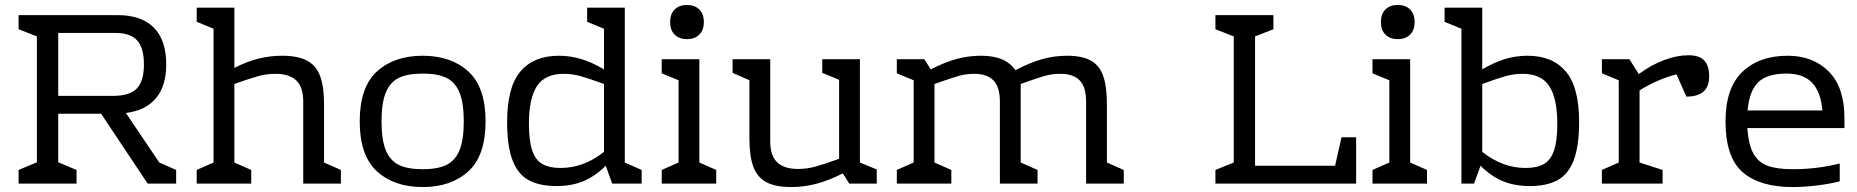

<svg xmlns="http://www.w3.org/2000/svg" viewBox="-20 -741 7496 775"><path d="M691 -55V0H576L388 -282H215V-86L289 -55V0H55V-55L129 -86V-594L55 -623V-680H454Q551 -680 601 -629.5Q651 -579 651 -481Q651 -394 609.5 -344.5Q568 -295 488 -285L623 -85ZM215 -354H436Q503 -354 532 -383.5Q561 -413 561 -481Q561 -548 533.5 -578Q506 -608 446 -608H215Z M1356 -55V0H1204V-331Q1204 -390 1175.5 -416.5Q1147 -443 1092 -443Q1057 -443 1023.5 -434Q990 -425 926 -402V-85L994 -55V0H774V-55L842 -85V-625L774 -653V-710H926V-467Q977 -493 1023.5 -504.5Q1070 -516 1119 -516Q1182 -516 1219 -496.5Q1256 -477 1272 -434.5Q1288 -392 1288 -320V-85Z M1940 -251Q1940 -113 1870.5 -49.5Q1801 14 1686 14Q1571 14 1501.5 -49.5Q1432 -113 1432 -251Q1432 -389 1501.5 -452.5Q1571 -516 1686 -516Q1801 -516 1870.5 -452.5Q1940 -389 1940 -251ZM1520 -251Q1520 -176 1537.5 -134Q1555 -92 1590.5 -75Q1626 -58 1686 -58Q1746 -58 1781.5 -75Q1817 -92 1834.5 -134Q1852 -176 1852 -251Q1852 -326 1834.5 -368Q1817 -410 1781.5 -427Q1746 -444 1686 -444Q1626 -444 1590.5 -427Q1555 -410 1537.5 -368Q1520 -326 1520 -251Z M2570 -55V0H2451L2425 -72Q2383 -30 2335.5 -10Q2288 10 2226 10Q2158 10 2114.5 -13.5Q2071 -37 2049 -93.5Q2027 -150 2027 -249Q2027 -390 2081 -453Q2135 -516 2235 -516Q2281 -516 2325 -503Q2369 -490 2418 -461V-625L2350 -653V-710H2502V-85ZM2243 -63Q2336 -63 2418 -128V-402Q2355 -425 2322.5 -434Q2290 -443 2255 -443Q2180 -443 2147.5 -393.5Q2115 -344 2115 -241Q2115 -172 2128.5 -133Q2142 -94 2170 -78.5Q2198 -63 2243 -63Z M2821 -652Q2821 -619 2802.5 -601Q2784 -583 2753 -583Q2722 -583 2703.5 -601Q2685 -619 2685 -652Q2685 -685 2703.5 -703Q2722 -721 2753 -721Q2784 -721 2802.5 -703Q2821 -685 2821 -652ZM2803 -85 2871 -55V0H2651V-55L2719 -85V-417L2651 -445V-502H2803Z M3519 -57V0H3408L3382 -41Q3324 -12 3274.5 1Q3225 14 3174 14Q3110 14 3073.5 -5.5Q3037 -25 3021 -67.5Q3005 -110 3005 -182V-417L2937 -447V-502H3089V-171Q3089 -112 3117.5 -85.5Q3146 -59 3201 -59Q3236 -59 3269.5 -68Q3303 -77 3367 -100V-419L3299 -447V-502H3451V-85Z M4516 -55V0H4364V-331Q4364 -390 4338 -416.5Q4312 -443 4261 -443Q4226 -443 4196.5 -434.5Q4167 -426 4100 -402V-85L4168 -55V0H4016V-331Q4016 -390 3990 -416.5Q3964 -443 3913 -443Q3879 -443 3849.5 -434.5Q3820 -426 3752 -402V-85L3820 -55V0H3600V-55L3668 -85V-417L3600 -445V-502H3711L3737 -461Q3796 -491 3843 -503.5Q3890 -516 3940 -516Q3990 -516 4023.5 -502Q4057 -488 4079 -458Q4139 -489 4187.5 -502.5Q4236 -516 4288 -516Q4348 -516 4383 -496.5Q4418 -477 4433 -434.5Q4448 -392 4448 -320V-85Z M5120 -623 5046 -594V-72H5369L5395 -187H5454V0H4886V-55L4960 -85V-594L4886 -623V-680H5120Z M5690 -652Q5690 -619 5671.5 -601Q5653 -583 5622 -583Q5591 -583 5572.5 -601Q5554 -619 5554 -652Q5554 -685 5572.5 -703Q5591 -721 5622 -721Q5653 -721 5671.5 -703Q5690 -685 5690 -652ZM5672 -85 5740 -55V0H5520V-55L5588 -85V-417L5520 -445V-502H5672Z M6354 -249Q6354 -150 6332 -93.5Q6310 -37 6266.5 -13.5Q6223 10 6155 10Q6093 10 6045.5 -10Q5998 -30 5956 -72L5930 0H5879V-625L5811 -653V-710H5963V-461Q6012 -490 6056 -503Q6100 -516 6146 -516Q6246 -516 6300 -453Q6354 -390 6354 -249ZM6266 -241Q6266 -344 6233.5 -393.5Q6201 -443 6126 -443Q6091 -443 6058.5 -434Q6026 -425 5963 -402V-128Q6045 -63 6138 -63Q6183 -63 6211 -78.5Q6239 -94 6252.5 -133Q6266 -172 6266 -241Z M6879 -432Q6879 -351 6787 -351L6747 -441Q6708 -431 6668.5 -413.5Q6629 -396 6598 -376V-85L6691 -55V0H6446V-55L6514 -85V-417L6446 -445V-502H6557L6595 -442Q6645 -479 6697 -498.5Q6749 -518 6795 -518Q6839 -518 6859 -497Q6879 -476 6879 -432Z M7425 -264V-224H7033Q7038 -157 7057.5 -121.5Q7077 -86 7114.5 -72Q7152 -58 7218 -58Q7313 -58 7406 -81V-9Q7367 1 7315 7.5Q7263 14 7216 14Q7083 14 7014 -46Q6945 -106 6945 -251Q6945 -386 7013 -451Q7081 -516 7196 -516Q7298 -516 7361.5 -452.5Q7425 -389 7425 -264ZM7034 -295H7336Q7330 -369 7295 -406.5Q7260 -444 7191 -444Q7113 -444 7077 -409Q7041 -374 7034 -295Z"/></svg>

Font: Rhodium Libre
Style: Regular
Weight: 400
Designer: James Puckett
Foundry: Dunwich Type Founders
Version: Version 1.001; ttfautohint (v1.3)